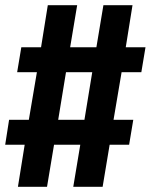

<svg xmlns="http://www.w3.org/2000/svg" viewBox="-35 -737 580 739"><path d="M34 -18 60 -180H-15L0 -276H76L107 -459H31L47 -555H123L149 -717H262L235 -555H336L363 -717H475L449 -555H525L509 -459H433L402 -276H478L462 -180H387L360 -18H247L274 -180H173L146 -18ZM189 -276H290L320 -459H219Z"/></svg>

Font: Iosevka Curly Oblique
Style: Bold
Weight: 700
Italic angle: -9°
Monospace: yes
Designer: Belleve Invis
Foundry: Belleve Invis
Version: Version 11.1.0; ttfautohint (v1.8.3)